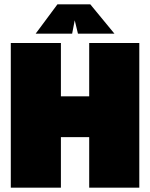

<svg xmlns="http://www.w3.org/2000/svg" viewBox="-20 -869 695 889"><path d="M393 0V-234H262V0H30V-670H262V-423H393V-670H625V0ZM145 -713 246 -849H398L510 -713H341L326 -775L314 -713Z"/></svg>

Font: Titillium Web
Style: Black
Weight: 900
Version: Version 1.001;PS 35.000;hotconv 1.0.70;makeotf.lib2.5.55311